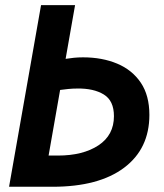

<svg xmlns="http://www.w3.org/2000/svg" viewBox="-20 -713 626 733"><path d="M180.7 0H14.6L136.7 -693.4H266.6L230.5 -488.3Q245.1 -490.7 261.7 -492.4Q278.3 -494.1 296.9 -494.1Q370.1 -494.1 427.5 -470Q484.9 -445.8 517.6 -397.2Q550.3 -348.6 550.3 -274.4Q550.3 -145 453.6 -72.5Q356.9 0 180.7 0ZM165.5 -119.1H200.7Q296.9 -119.1 356 -158.2Q415 -197.3 415 -269.5Q415 -328.6 376.2 -352.3Q337.4 -376 274.9 -375Q257.3 -375 240.7 -373.3Q224.1 -371.6 209.5 -369.6Z"/></svg>

Font: Cascadia Code PL
Style: Bold Italic
Weight: 700
Italic angle: -10°
Monospace: yes
Designer: Aaron Bell
Foundry: Saja Typeworks
Version: Version 2404.023; ttfautohint (v1.8.4)